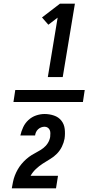

<svg xmlns="http://www.w3.org/2000/svg" viewBox="-20 -868 540 1056"><path d="M54 -307 64 -373H446L436 -307ZM243 -444 297 -771 246 -732 211 -772 310 -848H392L325 -444ZM45 168V167Q48 150 51.5 132.5Q55 115 61.5 98Q68 81 77 65Q86 49 98 34.5Q110 20 124 7.5Q138 -5 154 -15Q170 -25 186.5 -33.5Q203 -42 218 -53.5Q233 -65 243 -81Q253 -97 256 -115V-116Q257 -126 257 -135.5Q257 -145 253.5 -153Q250 -161 242.5 -166Q235 -171 225 -171Q216 -171 206.5 -167.5Q197 -164 189.5 -157Q182 -150 178 -141Q174 -132 173 -123H92Q97 -146 107.5 -168.5Q118 -191 136.5 -208Q155 -225 178.5 -233Q202 -241 225 -241Q252 -241 277 -232.5Q302 -224 317.5 -204.5Q333 -185 336 -158.5Q339 -132 335 -105Q331 -83 320.5 -61.5Q310 -40 293.5 -23Q277 -6 256 6.5Q235 19 215 32Q195 45 177.5 61.5Q160 78 148 99H299L288 168Z"/></svg>

Font: Iosevka Web
Style: Bold Italic
Weight: 700
Italic angle: -9°
Monospace: yes
Designer: Belleve Invis
Foundry: Belleve Invis
Version: Version 28.0.3; ttfautohint (v1.8.3)